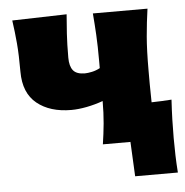

<svg xmlns="http://www.w3.org/2000/svg" viewBox="-48 -553 707 732"><g transform="rotate(-5 305.0 -187.0)"><path d="M328 0Q334 -39 337.8 -79Q341.5 -119 341.5 -164.5Q311 -153.5 278.8 -147.2Q246.5 -141 220 -141Q138.5 -141 88.8 -181.2Q39 -221.5 39 -303Q39 -369 35.2 -412.2Q31.5 -455.5 25 -500.5L233.5 -506Q230.5 -470 228 -431.8Q225.5 -393.5 225.5 -340.5Q225.5 -308 238.5 -291.8Q251.5 -275.5 283.5 -275.5Q294.5 -275.5 310.8 -279Q327 -282.5 341.5 -290.5V-315Q341.5 -377.5 339.2 -417.8Q337 -458 333.5 -500.5H542.5Q535 -448 530.5 -395.5Q526 -343 526 -264.5V-214.5Q526 -176.5 527 -143.5Q546.5 -144 565.8 -144.8Q585 -145.5 603.5 -147Q601 -106 600 -70.2Q599 -34.5 599 -0.5Q599 32.5 600 65.8Q601 99 603.5 132H440L433.5 0Z"/></g></svg>

Font: Commissioner Flair ExtraBold
Style: Regular
Weight: 800
Designer: Kostas Bartsokas
Foundry: Kostas Bartsokas
Version: Version 1.000; ttfautohint (v1.8.3)